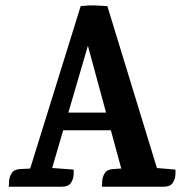

<svg xmlns="http://www.w3.org/2000/svg" viewBox="-20 -708 700 728"><path d="M178 -71 259 -65Q260 -60 259 -44Q258 -28 248.5 -14Q239 0 214 0H13Q14 -5 14.5 -20.5Q15 -36 24 -51Q33 -66 57 -67L96 -69ZM574 -71 645 -65Q646 -60 645 -44Q644 -28 634.5 -14Q625 0 600 0H366Q367 -5 367.5 -20.5Q368 -36 377 -51Q386 -66 410 -67L439 -69ZM172 -281H444V-214H172ZM455 -13 290 -620 338 -619 157 0H73L286 -685Q316 -688 336.5 -687.5Q357 -687 387 -685L582 -48Z"/></svg>

Font: Karma Variable Light
Style: Regular
Weight: 300
Designer: Joana Correia
Foundry: Indian Type Foundry
Version: Version 3.000